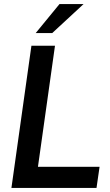

<svg xmlns="http://www.w3.org/2000/svg" viewBox="-20 -921 541 941"><path d="M36 0H453L468 -103.5H166L249.5 -697H134ZM155 -759H236L389.5 -901H271.5Z"/></svg>

Font: HK Grotesk SemiBold
Style: Italic
Weight: 600
Italic angle: -16°
Designer: Alfredo Marco Pradil
Foundry: Hanken Design Co.
Version: Version 3.001;FEAKit 1.0